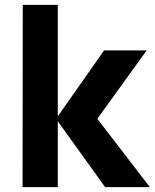

<svg xmlns="http://www.w3.org/2000/svg" viewBox="-20 -770 637 790"><path d="M72.8 0 73.7 -750H217.8V-291.5L408.2 -562.5H583.5L380.4 -281.2L596.7 0H412.6L217.8 -271V0Z"/></svg>

Font: Manrope3 ExtraBold
Style: Bold
Weight: 800
Width: 4
Designer: Mikhail Sharanda
Foundry: Mikhail Sharanda
Version: Version 3.000;PS 003.000;hotconv 1.0.88;makeotf.lib2.5.64775